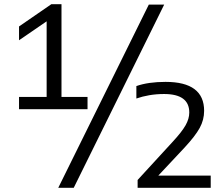

<svg xmlns="http://www.w3.org/2000/svg" viewBox="-20 -830 1064 918"><path d="M71 -308V-366.5H203V-728L71 -637.5V-703.5L225.5 -810H274V-366.5H398.5V-308ZM258.5 68 691.5 -808H765L332.5 68ZM638 68V30.5L806 -152.5Q849 -199 867 -230.5Q885 -262 885 -292Q885 -380.5 764.5 -380.5Q728 -380.5 694.2 -374.8Q660.5 -369 632 -359V-418.5Q689 -438.5 771.5 -438.5Q956 -438.5 956 -300Q956 -257 934.8 -218.2Q913.5 -179.5 863 -125L737 9.5H987.5V68Z"/></svg>

Font: Encode Sans Expanded Expanded
Style: Regular
Weight: 400
Width: 7
Designer: Multiple Designers
Foundry: Impallari Type
Version: Version 3.000; ttfautohint (v1.8.3) -l 8 -r 50 -G 200 -x 14 